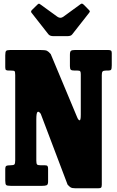

<svg xmlns="http://www.w3.org/2000/svg" viewBox="-20 -1026 644 1060"><path d="M38 -636.5H30Q17.5 -636.5 13.2 -639.5Q9 -642.5 9 -654.5V-720.5Q9 -740 13.8 -745Q18.5 -750 37.5 -750H202Q230 -750 239 -745.8Q248 -741.5 260 -727.5L406 -378.5Q412 -363.5 419 -361.8Q426 -360 426 -392.5V-616Q426 -628.5 422.8 -632.5Q419.5 -636.5 407.5 -636.5H392Q376.5 -636.5 371.2 -640.8Q366 -645 366 -660.5V-723.5Q366 -741 371.8 -745.5Q377.5 -750 394 -750H577Q587 -750 592 -747Q597 -744 597 -733.5V-665.5Q597 -646 593.2 -641.2Q589.5 -636.5 577 -636.5H565Q550.5 -636.5 546.2 -631.2Q542 -626 542 -611.5V-7Q542 5.5 538.2 9.5Q534.5 13.5 521.5 13.5H397Q377.5 13.5 369.5 8.2Q361.5 3 353 -7L205 -397.5Q194 -413 187.2 -407.8Q180.5 -402.5 180.5 -367V-139.5Q180.5 -123 184.5 -118.2Q188.5 -113.5 205 -113.5H228Q238.5 -113.5 242 -109.5Q245.5 -105.5 245.5 -94V-23.5Q245.5 -6.5 237.2 -3.2Q229 0 213.5 0H39Q19.5 0 14.2 -4.5Q9 -9 9 -28.5V-90Q9 -107 14.8 -110.2Q20.5 -113.5 37.5 -113.5H38Q55.5 -113.5 59.8 -118.5Q64 -123.5 64 -141V-611Q64 -630 60.2 -633.2Q56.5 -636.5 38 -636.5ZM247 -837 154.5 -955Q147.5 -962.5 157 -971.5L186.5 -1000.5Q193 -1006 195.2 -1005.8Q197.5 -1005.5 204.5 -1000.5L297 -933.5Q313.5 -922 329.5 -933.5L424 -1002.5Q430 -1007 433.8 -1005.8Q437.5 -1004.5 443 -999.5L469.5 -972.5Q475.5 -966.5 476 -963.8Q476.5 -961 471.5 -954.5L378.5 -836Q371.5 -826.5 352.5 -826.5H274Q255.5 -826.5 247 -837Z"/></svg>

Font: Besley* Condensed Heavy
Style: Regular
Weight: 800
Width: 3
Designer: Owen Earl
Foundry: indestructible type*
Version: Version 3.000; ttfautohint (v1.8.3)